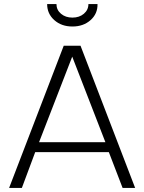

<svg xmlns="http://www.w3.org/2000/svg" viewBox="-20 -929 714 949"><path d="M378 -703 648 0H586L518 -177H154L88 0H25L295 -703ZM337 -649 173 -226H501ZM417 -909H462Q463 -861 427.5 -829.5Q392 -798 338 -798Q284 -798 248.5 -829.5Q213 -861 213 -909H259Q259 -880 281.5 -861Q304 -842 338 -842Q372 -842 394.5 -861Q417 -880 417 -909Z"/></svg>

Font: Metropolitano Light
Style: Regular
Weight: 300
Designer: Fonts by Alex Slobzheninov & Chris M. Simpson / Changes by Cristiano Sobral
Foundry: Fonts by Alex Slobzheninov & Chris M. Simpson / Changes by Cristiano Sobral
Version: Version 1.00;August 30, 2020;FontCreator 13.0.0.2681 64-bit